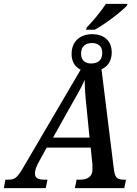

<svg xmlns="http://www.w3.org/2000/svg" viewBox="-65 -975 711 995"><path d="M384 -832 381 -821H426C483 -852 563 -914 593 -946L596 -955H484C457 -914 416 -865 384 -832ZM-45 0H172L181 -44H163C131 -44 116 -54 116 -76C116 -90 121 -107 133 -130L177 -210H405L414 -122C414 -114 414 -104 414 -95C414 -61 389 -44 352 -44H332L323 0H579L588 -44H575C538 -44 530 -60 525 -99L461 -616C492 -629 514 -659 514 -703C514 -767 470 -798 413 -798C354 -798 306 -764 306 -695C306 -654 325 -627 353 -614L62 -118C27 -57 14 -44 -19 -44H-37ZM407 -646C378 -646 355 -661 355 -697C355 -737 381 -752 412 -752C441 -752 465 -737 465 -701C465 -662 441 -646 407 -646ZM210 -262 300 -423C333 -481 354 -516 374 -561C374 -523 378 -467 383 -424L399 -262Z"/></svg>

Font: Noto Serif Condensed Medium
Style: Italic
Weight: 500
Width: 3
Italic angle: -12°
Designer: Monotype Design Team
Foundry: Monotype Imaging Inc.
Version: Version 2.013